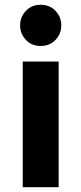

<svg xmlns="http://www.w3.org/2000/svg" viewBox="-20 -782 340 802"><path d="M64 -676Q64 -711 88 -736.5Q112 -762 150 -762Q188 -762 212 -736.5Q236 -711 236 -676Q236 -641 212 -615.5Q188 -590 150 -590Q112 -590 88 -615.5Q64 -641 64 -676ZM75 0V-525H225V0Z"/></svg>

Font: Radio Canada
Style: Bold
Weight: 700
Designer: Charles Daoud, Etienne Aubert Bonn, Alexandre Saumier Demers, Jacques Le Bailly
Foundry: Radio-Canada
Version: Version 2.104; ttfautohint (v1.8.4.7-5d5b);gftools[0.9.28.de